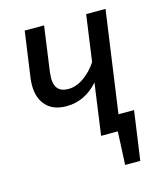

<svg xmlns="http://www.w3.org/2000/svg" viewBox="-103 -605 712 833"><g transform="rotate(-15 252.5 -189.0)"><path d="M455 -71 424 149H356L363 0H288L320 -231Q260 -163 177 -163Q118 -163 86.5 -197Q55 -231 55 -288Q55 -309 57 -320L86 -527H173L145 -325Q143 -305 143 -298Q143 -233 204 -233Q239 -233 273.5 -257Q308 -281 333 -319L362 -527H449L385 -71Z"/></g></svg>

Font: Fira Sans Condensed
Style: Italic
Weight: 400
Width: 3
Italic angle: -8°
Designer: bBox Type GmbH & Carrois Corporate GbR & Edenspiekermann AG
Foundry: bBox Type GmbH & Carrois Corporate GbR & Edenspiekermann AG
Version: Version 4.301